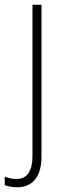

<svg xmlns="http://www.w3.org/2000/svg" viewBox="-54 -549 279 810"><path d="M19 241C78 241 121 202 121 113V-529H83V109C83 172 61 206 16 206C-1 206 -18 203 -34 196V232C-21 237 -3 241 19 241Z"/></svg>

Font: Noto Sans Thai SemCond ExtLt
Style: Regular
Weight: 200
Width: 4
Designer: Monotype Design Team
Foundry: Monotype Imaging Inc.
Version: Version 2.002